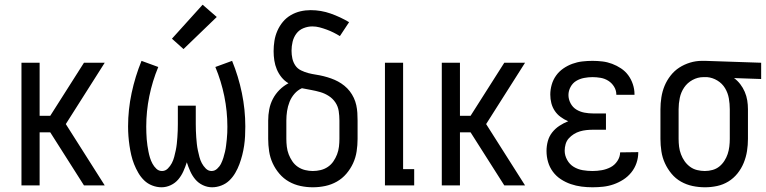

<svg xmlns="http://www.w3.org/2000/svg" viewBox="-20 -786 3247 814"><path d="M71 0V-520H148V-295H193L336 -520H424L259 -260L424 0H336L193 -225H148V0Z M665 8Q645 8 625.5 0.5Q606 -7 591.5 -21Q577 -35 566.5 -53Q556 -71 548.5 -90Q541 -109 536.5 -128.5Q532 -148 529 -168.5Q526 -189 524.5 -209Q523 -229 523 -250Q523 -321 538 -391.5Q553 -462 580 -528L651 -502Q626 -442 613 -378Q600 -314 600 -249Q600 -236 600.5 -222.5Q601 -209 602 -195.5Q603 -182 605 -169Q607 -156 609.5 -143Q612 -130 616 -117Q620 -104 626.5 -92Q633 -80 643 -70.5Q653 -61 667 -61Q681 -61 691.5 -71.5Q702 -82 708.5 -94.5Q715 -107 718.5 -120.5Q722 -134 725 -148Q728 -162 729.5 -176Q731 -190 732 -204Q733 -218 733.5 -232Q734 -246 734 -260V-338H810V-260Q810 -246 810.5 -232Q811 -218 812 -204Q813 -190 814.5 -176Q816 -162 819 -148Q822 -134 825.5 -120.5Q829 -107 835.5 -94.5Q842 -82 852.5 -71.5Q863 -61 877 -61Q890 -61 900.5 -70.5Q911 -80 917 -92Q923 -104 927 -117Q931 -130 934 -143Q937 -156 938.5 -169Q940 -182 941.5 -195.5Q943 -209 943.5 -222.5Q944 -236 944 -249Q944 -314 931 -378Q918 -442 893 -502L964 -528Q991 -462 1005.5 -391.5Q1020 -321 1020 -250Q1020 -229 1019 -209Q1018 -189 1015 -168.5Q1012 -148 1007 -128.5Q1002 -109 995 -90Q988 -71 977.5 -53Q967 -35 952.5 -21Q938 -7 918.5 0.5Q899 8 879 8Q859 8 840 -1Q821 -10 808 -25.5Q795 -41 786.5 -60Q778 -79 772 -98Q766 -79 757.5 -60Q749 -41 736 -25.5Q723 -10 704 -1Q685 8 665 8ZM758 -578 709 -622 839 -766 899 -714Z M1306 8Q1280 8 1254 2.5Q1228 -3 1205 -16Q1182 -29 1164.5 -49.5Q1147 -70 1136 -94Q1125 -118 1121 -144.5Q1117 -171 1117 -197V-275Q1117 -299 1121.5 -322.5Q1126 -346 1137 -367Q1148 -388 1165 -405Q1182 -422 1203 -433Q1186 -443 1173.5 -458.5Q1161 -474 1153.5 -492Q1146 -510 1143 -529.5Q1140 -549 1140 -569Q1140 -591 1143.5 -613Q1147 -635 1156 -655.5Q1165 -676 1179 -693Q1193 -710 1212.5 -721.5Q1232 -733 1253.5 -738Q1275 -743 1297 -743Q1341 -743 1382 -728.5Q1423 -714 1460 -692L1421 -633Q1408 -641 1394 -648Q1380 -655 1365 -660.5Q1350 -666 1335 -670Q1320 -674 1304 -674Q1285 -674 1266.5 -666.5Q1248 -659 1236.5 -643.5Q1225 -628 1220.5 -609Q1216 -590 1216 -571Q1216 -554 1219.5 -538Q1223 -522 1232 -508.5Q1241 -495 1256.5 -487.5Q1272 -480 1287.5 -476Q1303 -472 1319.5 -469.5Q1336 -467 1352 -463Q1368 -459 1383.5 -453.5Q1399 -448 1413 -440.5Q1427 -433 1440 -422.5Q1453 -412 1463 -399Q1473 -386 1480 -371Q1487 -356 1490.5 -340Q1494 -324 1495 -307.5Q1496 -291 1496 -275V-197Q1496 -171 1492 -144.5Q1488 -118 1477 -94Q1466 -70 1448.5 -49.5Q1431 -29 1408 -16Q1385 -3 1359 2.5Q1333 8 1306 8ZM1306 -61Q1323 -61 1339.5 -65Q1356 -69 1370 -78.5Q1384 -88 1393.5 -102Q1403 -116 1409 -131.5Q1415 -147 1417 -164Q1419 -181 1419 -197V-275Q1419 -295 1416 -315Q1413 -335 1402 -351.5Q1391 -368 1374 -379Q1357 -390 1338 -395.5Q1319 -401 1299.5 -404.5Q1280 -408 1260 -412Q1242 -404 1228.5 -388.5Q1215 -373 1207.5 -354Q1200 -335 1197 -315Q1194 -295 1194 -275V-197Q1194 -181 1196 -164Q1198 -147 1204 -131.5Q1210 -116 1219.5 -102Q1229 -88 1243 -78.5Q1257 -69 1273.5 -65Q1290 -61 1306 -61Z M1612 0V-520H1689V-69H1736V0Z M1853 0V-520H1930V-295H1975L2118 -520H2206L2041 -260L2206 0H2118L1975 -225H1930V0Z M2492 8Q2468 8 2445 5Q2422 2 2400 -5.5Q2378 -13 2358 -26Q2338 -39 2324 -58Q2310 -77 2303.5 -99.5Q2297 -122 2297 -146Q2297 -167 2302.5 -187.5Q2308 -208 2321 -224.5Q2334 -241 2351.5 -252.5Q2369 -264 2389 -272Q2372 -279 2357 -290Q2342 -301 2332 -316Q2322 -331 2317.5 -348.5Q2313 -366 2313 -385Q2313 -406 2319 -427Q2325 -448 2337.5 -465.5Q2350 -483 2368 -495.5Q2386 -508 2406.5 -515.5Q2427 -523 2448.5 -525.5Q2470 -528 2492 -528Q2513 -528 2534 -525.5Q2555 -523 2575 -515.5Q2595 -508 2613 -496Q2631 -484 2643.5 -467Q2656 -450 2663 -429Q2670 -408 2670 -387V-384H2593V-385Q2593 -403 2583.5 -418.5Q2574 -434 2559 -443.5Q2544 -453 2526.5 -456Q2509 -459 2492 -459Q2474 -459 2456 -455.5Q2438 -452 2423 -443Q2408 -434 2399 -417.5Q2390 -401 2390 -383Q2390 -365 2399 -348Q2408 -331 2423.5 -321.5Q2439 -312 2457.5 -308.5Q2476 -305 2495 -305H2549V-236H2495Q2480 -236 2466 -234.5Q2452 -233 2438.5 -229Q2425 -225 2413 -217.5Q2401 -210 2391.5 -199.5Q2382 -189 2378 -175Q2374 -161 2374 -147Q2374 -127 2384.5 -108Q2395 -89 2412.5 -78.5Q2430 -68 2450.5 -64.5Q2471 -61 2492 -61Q2512 -61 2531.5 -64.5Q2551 -68 2568.5 -77Q2586 -86 2597.5 -103.5Q2609 -121 2609 -140L2686 -141V-140Q2686 -117 2678.5 -95Q2671 -73 2656.5 -55Q2642 -37 2622.5 -24.5Q2603 -12 2581.5 -4.5Q2560 3 2537.5 5.5Q2515 8 2492 8Z M2969 8Q2942 8 2916 2.5Q2890 -3 2867 -16Q2844 -29 2827 -49.5Q2810 -70 2799 -94Q2788 -118 2784 -144.5Q2780 -171 2780 -197V-323Q2780 -348 2784 -373.5Q2788 -399 2797.5 -422Q2807 -445 2823 -465.5Q2839 -486 2860 -499.5Q2881 -513 2905.5 -520.5Q2930 -528 2956 -528H2970L3207 -520V-451L3092 -455Q3107 -444 3118.5 -429Q3130 -414 3137.5 -396.5Q3145 -379 3148 -360.5Q3151 -342 3151 -323V-197Q3151 -171 3147 -145.5Q3143 -120 3133 -95.5Q3123 -71 3106.5 -50.5Q3090 -30 3068 -16.5Q3046 -3 3020.5 2.5Q2995 8 2969 8ZM2968 -61Q2985 -61 3001 -65.5Q3017 -70 3029.5 -80Q3042 -90 3051 -104Q3060 -118 3065 -133Q3070 -148 3072 -164.5Q3074 -181 3074 -197V-323Q3074 -346 3070 -369Q3066 -392 3054 -412Q3042 -432 3021.5 -444.5Q3001 -457 2978 -459H2962Q2938 -459 2916 -447Q2894 -435 2880.5 -415Q2867 -395 2862 -371Q2857 -347 2857 -323V-197Q2857 -181 2859 -164.5Q2861 -148 2867 -132Q2873 -116 2882.5 -102.5Q2892 -89 2905.5 -79Q2919 -69 2935.5 -65Q2952 -61 2968 -61Z"/></svg>

Font: Iosevka QP
Style: Regular
Weight: 400
Designer: Belleve Invis
Foundry: Belleve Invis
Version: Version 20.0.0; ttfautohint (v1.8.4)